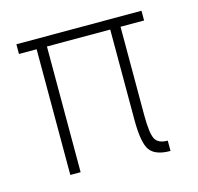

<svg xmlns="http://www.w3.org/2000/svg" viewBox="-77 -541 649 630"><g transform="rotate(-15 247.5 -225.5)"><path d="M30 -460H455V-427H375V-128Q375 -65 385.5 -45.5Q396 -26 428 -26V9Q377 9 358.5 -16.5Q340 -42 340 -121V-427H125V0H90V-427H30Z"/></g></svg>

Font: Renner
Style: Thin
Weight: 200
Version: Version 003.000 ; ttfautohint (v0.97) -l 8 -r 50 -G 200 -x 1